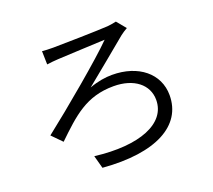

<svg xmlns="http://www.w3.org/2000/svg" viewBox="-130 -918 1261 1135"><g transform="rotate(-20 500.0 -350.5)"><path d="M232 -730 234 -646C255 -649 283 -652 305 -653C355 -656 542 -664 603 -667C518 -580 254 -359 108 -245L169 -183C294 -303 385 -391 558 -391C686 -391 768 -325 768 -229C768 -81 587 -7 310 -41L332 40C663 67 852 -37 852 -228C852 -364 738 -457 572 -457C532 -457 483 -450 429 -430C512 -498 632 -596 706 -658C716 -666 737 -680 750 -687L702 -745C687 -741 663 -738 646 -736C583 -732 355 -727 302 -727C275 -727 250 -728 232 -730Z"/></g></svg>

Font: Noto Sans Mono CJK SC
Style: Regular
Weight: 400
Designer: Ryoko NISHIZUKA 西塚涼子 (kana, bopomofo & ideographs); Paul D. Hunt (Latin, Greek & Cyrillic); Sandoll Communications 산돌커뮤니
Foundry: Adobe
Version: Version 2.004;hotconv 1.0.118;makeotfexe 2.5.65603